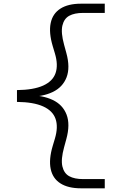

<svg xmlns="http://www.w3.org/2000/svg" viewBox="-20 -821 660 1041"><path d="M339.5 -66.5 327.5 -22.5Q309.5 43 318.2 81Q327 119 355.5 134.5Q384 150 430.5 150H548V200H419Q349.5 200 307.5 173.2Q265.5 146.5 254.8 94.8Q244 43 266 -30.5L277.5 -69Q296.5 -132.5 281.2 -176.5Q266 -220.5 214 -244Q162 -267.5 72 -268.5V-332.5Q162 -333.5 214 -357Q266 -380.5 281.2 -424.5Q296.5 -468.5 277.5 -532L266 -570.5Q244 -644 254.8 -695.8Q265.5 -747.5 307.5 -774.2Q349.5 -801 419 -801H548V-751H430.5Q384 -751 355.5 -735.5Q327 -720 318.2 -682Q309.5 -644 327.5 -578.5L339.5 -534.5Q361.5 -455 340.8 -401.5Q320 -348 265.5 -322Q211 -296 131.5 -296V-305Q211 -305 265.5 -279.2Q320 -253.5 340.8 -200Q361.5 -146.5 339.5 -66.5Z"/></svg>

Font: Monaspace Xenon Var
Style: Regular
Weight: 400
Designer: Riley Cran and the Lettermatic Team
Version: Version 1.000 (Monaspace Xenon Var)